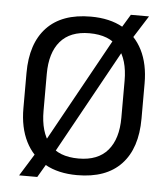

<svg xmlns="http://www.w3.org/2000/svg" viewBox="-51 -719 701 800"><g transform="rotate(5 299.0 -319.5)"><path d="M299 12Q220 12 165 -18.8Q110 -49.5 81 -107.5Q52 -165.5 52 -246V-393.5Q52 -517.5 115 -584.2Q178 -651 299 -651Q378 -651 433 -620.2Q488 -589.5 517 -531.8Q546 -474 546 -393.5V-246Q546 -121.5 483 -54.8Q420 12 299 12ZM134.5 34H58.5L127 -76.5L145.5 -101L413.5 -585.5L422 -603.5L464 -673H540L472 -565.5L454.5 -540L188.5 -58.5L181.5 -46ZM299 -57.5Q380 -57.5 421 -105.8Q462 -154 462 -242.5V-397Q462 -485.5 422.2 -533.5Q382.5 -581.5 299 -581.5Q218.5 -581.5 177.5 -533.5Q136.5 -485.5 136.5 -397V-242.5Q136.5 -154 175.8 -105.8Q215 -57.5 299 -57.5Z"/></g></svg>

Font: Anek Devanagari Medium
Style: Regular
Weight: 400
Version: Version 1.003